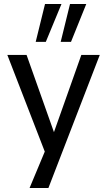

<svg xmlns="http://www.w3.org/2000/svg" viewBox="-20 -768 540 968"><path d="M129 180 218 -33V28L17 -491H114L259 -82H245L390 -491H483L224 180ZM286 -557 333 -748H415L338 -557ZM160 -557 207 -748H290L211 -557Z"/></svg>

Font: Nunito Sans 10pt SemiCondensed Medium
Style: Regular
Weight: 500
Width: 4
Designer: Vernon Adams
Foundry: Vernon Adams
Version: Version 3.101;gftools[0.9.27]